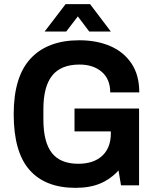

<svg xmlns="http://www.w3.org/2000/svg" viewBox="-20 -893 749 925"><path d="M195 -741 296 -873H414L514 -741H410L355 -814L299 -741ZM344 12Q198 12 122 -74.5Q46 -161 46 -343Q46 -524 128 -611.5Q210 -699 362 -699Q445 -699 510 -671.5Q575 -644 613 -588Q651 -532 651 -448H511Q511 -512 470 -547Q429 -582 363 -582Q274 -582 231.5 -529Q189 -476 189 -367V-318Q189 -208 230 -156Q271 -104 357 -104Q431 -104 472.5 -142.5Q514 -181 514 -251V-260H339V-370H650V0H563L551 -72Q514 -31 464 -9.5Q414 12 344 12Z"/></svg>

Font: Archivo SemiCondensed
Style: Bold
Weight: 680
Width: 4
Designer: Hector Gatti
Foundry: Omnibus-Type
Version: Version 2.001; ttfautohint (v1.8.3)